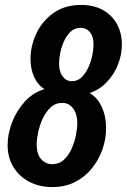

<svg xmlns="http://www.w3.org/2000/svg" viewBox="-20 -750 515 780"><path d="M192 10Q141 10 100 -11Q59 -32 35 -70.5Q11 -109 11 -161Q11 -206 29 -253Q47 -300 80.5 -337Q114 -374 161 -388Q134 -404 119 -436.5Q104 -469 104 -511Q104 -563 127.5 -613.5Q151 -664 197 -697Q243 -730 309 -730Q385 -730 430 -685.5Q475 -641 475 -569Q475 -527 459 -487Q443 -447 413.5 -416Q384 -385 344 -372Q375 -355 393 -316.5Q411 -278 411 -229Q411 -186 396.5 -144Q382 -102 354 -67Q326 -32 285.5 -11Q245 10 192 10ZM272 -420Q295 -420 311.5 -436Q328 -452 339 -476Q350 -500 355 -525.5Q360 -551 360 -569Q360 -601 345.5 -619Q331 -637 307 -637Q283 -637 266.5 -621Q250 -605 239.5 -581.5Q229 -558 224.5 -533.5Q220 -509 220 -491Q220 -459 234.5 -439.5Q249 -420 272 -420ZM192 -83Q220 -83 239.5 -101Q259 -119 271 -146Q283 -173 288.5 -201Q294 -229 294 -250Q294 -287 277 -309.5Q260 -332 233 -332Q205 -332 185.5 -313.5Q166 -295 153.5 -268Q141 -241 135 -212.5Q129 -184 129 -164Q129 -123 147.5 -103Q166 -83 192 -83Z"/></svg>

Font: Instrument Sans Condensed SemiBold Italic
Style: Regular
Weight: 600
Width: 3
Italic angle: -13°
Designer: Rodrigo Fuenzalida
Foundry: fragTYPE
Version: Version 1.000; ttfautohint (v1.8.4.7-5d5b);gftools[0.9.28]